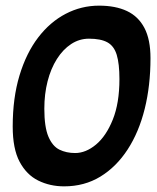

<svg xmlns="http://www.w3.org/2000/svg" viewBox="-20 -650 556 680"><path d="M207 10Q157 10 115.5 -10.5Q74 -31 49.5 -77Q25 -123 25 -202Q25 -303 49 -382.5Q73 -462 115 -517Q157 -572 212.5 -601Q268 -630 331 -630Q389 -630 429.5 -611Q470 -592 491.5 -551Q513 -510 513 -444Q513 -347 492.5 -264.5Q472 -182 432 -120.5Q392 -59 335.5 -24.5Q279 10 207 10ZM246 -108Q284 -108 320 -138Q356 -168 379.5 -226.5Q403 -285 403 -370Q403 -424 393.5 -455.5Q384 -487 360.5 -500Q337 -513 295 -513Q261 -513 232 -494Q203 -475 181.5 -441Q160 -407 148.5 -362Q137 -317 137 -265Q137 -200 151.5 -166Q166 -132 190.5 -120Q215 -108 246 -108Z"/></svg>

Font: Manuale ExtraBold
Style: Italic
Weight: 800
Italic angle: -11°
Designer: Eduardo Tunni / Pablo Cosgaya
Foundry: Eduardo Tunni / Pablo Cosgaya
Version: Version 1.002